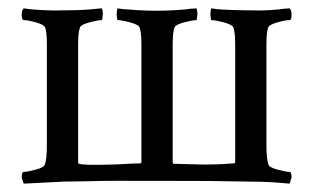

<svg xmlns="http://www.w3.org/2000/svg" viewBox="-20 -439 754 462"><path d="M581.1 -2Q576.2 -2 556.6 -2.4Q537.1 -2.9 522.5 -2.9Q496.1 -3.9 261.7 -3.9Q217.8 -3.9 193.4 -2.9Q181.6 -2.9 160.2 -2.4Q138.7 -2 132.8 -2L37.1 2.9Q37.1 2 35.6 -1.5Q34.2 -4.9 33.2 -7.8Q32.2 -10.7 32.2 -11.7Q32.2 -25.4 37.1 -25.4Q45.9 -25.4 65.9 -30.8Q85.9 -36.1 87.9 -43Q92.8 -55.7 92.8 -91.8V-332Q92.8 -365.2 87.9 -374Q85 -379.9 65.9 -385.3Q46.9 -390.6 37.1 -390.6Q32.2 -390.6 32.2 -404.3Q32.2 -414.1 37.1 -418.9Q42 -418 50.8 -417Q59.6 -416 84 -414.6Q108.4 -413.1 129.9 -414.1Q151.4 -414.1 175.3 -415Q199.2 -416 212.9 -418L225.6 -418.9Q227.5 -411.1 227.5 -404.3L225.6 -390.6Q215.8 -390.6 195.8 -385.3Q175.8 -379.9 172.9 -374Q168 -363.3 168 -332V-48.8Q168 -44.9 170.9 -44.9Q181.6 -41 245.1 -43Q255.9 -43 280.3 -44.4Q304.7 -45.9 317.4 -45.9Q320.3 -45.9 320.3 -49.8V-332Q320.3 -363.3 315.4 -374Q312.5 -379.9 292.5 -385.3Q272.5 -390.6 262.7 -390.6Q260.7 -398.4 260.7 -404.3Q260.7 -411.1 262.7 -418.9Q267.6 -418 276.9 -417Q286.1 -416 311 -414.6Q335.9 -413.1 357.4 -413.1Q378.9 -413.1 402.8 -414.6Q426.8 -416 439.5 -418L453.1 -418.9Q455.1 -411.1 455.1 -404.3L453.1 -390.6Q443.4 -390.6 423.3 -385.3Q403.3 -379.9 400.4 -374Q395.5 -363.3 395.5 -332V-48.8Q395.5 -44.9 398.4 -44.9Q409.2 -44.9 435.1 -43.9Q460.9 -43 473.6 -43Q504.9 -43 543 -45.9Q545.9 -45.9 545.9 -49.8V-332Q545.9 -363.3 541 -374Q538.1 -379.9 518.1 -385.3Q498 -390.6 488.3 -390.6Q486.3 -398.4 486.3 -404.3Q486.3 -411.1 488.3 -418.9Q493.2 -418 502.4 -417Q511.7 -416 537.1 -415Q562.5 -414.1 584 -414.1Q605.5 -413.1 628.4 -414.6Q651.4 -416 664.1 -418L676.8 -418.9Q681.6 -414.1 681.6 -404.3Q681.6 -390.6 676.8 -390.6Q667 -390.6 647.9 -385.3Q628.9 -379.9 626 -374Q621.1 -365.2 621.1 -332V-91.8Q621.1 -55.7 626 -43Q627.9 -36.1 647.9 -30.8Q668 -25.4 676.8 -25.4Q681.6 -25.4 681.6 -11.7L676.8 2.9Q628.9 -2 581.1 -2Z"/></svg>

Font: Crimson Text
Style: Regular
Weight: 400
Version: Version 0.13